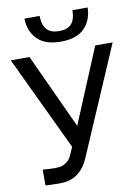

<svg xmlns="http://www.w3.org/2000/svg" viewBox="-101 -1012 784 1080"><g transform="rotate(-10 291.0 -471.5)"><path d="M581.5 -727.1 317.9 -114.7Q301.3 -76.2 280.5 -52.7Q259.8 -29.3 237.3 -17.6Q214.8 -5.4 193.1 -1.5Q171.4 2.4 149.4 2.4Q129.9 2.4 103.5 1.5Q77.1 0.5 69.8 0V-90.3H76.7Q84 -89.4 98.9 -88.1Q113.8 -86.9 136.7 -86.9Q147.5 -86.9 162.1 -88.1Q176.8 -89.4 189 -95.2Q203.1 -102.1 215.6 -113.5Q228 -125 238.3 -149.9L254.9 -188.5L-0.5 -727.1H106.4L303.7 -299.3L481.9 -727.1ZM477.1 -944.8Q475.1 -871.6 430.7 -826.7Q386.2 -781.7 296.4 -781.7Q206.5 -781.7 162.1 -826.7Q117.7 -871.6 115.7 -944.8H202.6Q203.6 -890.1 227.1 -866Q250.5 -841.8 296.4 -841.8Q342.8 -841.8 366 -865.7Q389.2 -889.6 390.1 -944.8Z"/></g></svg>

Font: IranNastaliq
Style: Regular
Weight: 400
Designer: Hossein Zahedi
Version: Version 1.5